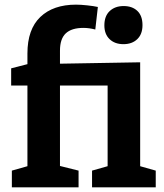

<svg xmlns="http://www.w3.org/2000/svg" viewBox="-20 -806 705 826"><path d="M583 -91 650 -72V0H376V-72L443 -91V-438H238V-92L318 -72V0H31V-72L98 -91V-438H28V-512L98 -530V-576Q98 -680 153.5 -733Q209 -786 307 -786Q327 -786 355 -783Q383 -780 401 -776L390 -679Q363 -686 339 -686Q288 -686 263 -662.5Q238 -639 238 -588V-532L583 -538ZM429 -697Q429 -737 452 -758.5Q475 -780 512 -780Q549 -780 571 -759Q593 -738 593 -698Q593 -659 570.5 -637.5Q548 -616 511 -616Q474 -616 451.5 -637.5Q429 -659 429 -697Z"/></svg>

Font: Bitter Pro
Style: Bold
Weight: 700
Designer: Sol Matas, and Bitter project Authors
Foundry: Sol Matas
Version: Version 1.010